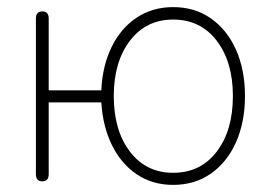

<svg xmlns="http://www.w3.org/2000/svg" viewBox="-20 -509 762 540"><path d="M467 11Q409 11 365 -18.5Q321 -48 295 -100.5Q269 -153 265 -221H117V-19Q117 1 99 1Q81 1 81 -19V-457Q81 -477 99 -477Q117 -477 117 -457V-255H265Q268 -324 294 -377Q320 -430 364.5 -459.5Q409 -489 467 -489Q528 -489 573.5 -457Q619 -425 644 -368.5Q669 -312 669 -239Q669 -166 644 -109.5Q619 -53 573.5 -21Q528 11 467 11ZM467 -23Q544 -23 589.5 -82.5Q635 -142 635 -239Q635 -335 589.5 -394.5Q544 -454 467 -454Q391 -454 345.5 -394.5Q300 -335 300 -239Q300 -142 345.5 -82.5Q391 -23 467 -23Z"/></svg>

Font: Zen Maru Gothic Light
Style: Regular
Weight: 300
Designer: Yoshimichi Ohira
Foundry: Positype
Version: Version 1.001